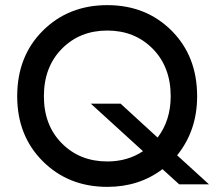

<svg xmlns="http://www.w3.org/2000/svg" viewBox="-20 -718 835 748"><path d="M398 10Q247 10 147 -89.5Q47 -189 47 -343Q47 -499 147 -598.5Q247 -698 398 -698Q549 -698 648.5 -598.5Q748 -499 748 -343Q748 -209 670 -113L794 0H678L613 -59Q522 10 398 10ZM398 -89Q477 -89 537 -129L334 -314H450L594 -182Q645 -249 645 -343Q645 -457 575 -528Q505 -599 398 -599Q291 -599 221 -528Q151 -457 151 -343Q151 -230 221 -159.5Q291 -89 398 -89Z"/></svg>

Font: Roundo Medium
Style: Regular
Weight: 500
Designer: Namrata Goyal (Gurmukhi), Shiva Nallaperumal (Latin)
Foundry: Indian Type Foundry
Version: Version 1.000;PS 1.0;hotconv 1.0.88;makeotf.lib2.5.647800